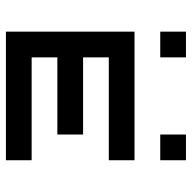

<svg xmlns="http://www.w3.org/2000/svg" viewBox="-20 -628 648 648"><g transform="rotate(90 304.0 -304.0)"><path d="M86.8 0V-434H520.8V-347.2H173.6V-260.4H434V-173.6H173.6V-86.8H520.8V0ZM86.8 -520.8V-607.6H173.6V-520.8ZM434 -520.8V-607.6H520.8V-520.8Z"/></g></svg>

Font: 8-bit Operator+ 8
Style: Regular
Weight: 400
Designer: GrandChaos9000
Version: Version 1.3.0 - August 1, 2014